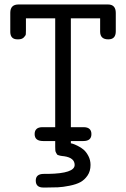

<svg xmlns="http://www.w3.org/2000/svg" viewBox="-20 -631 565 859"><path d="M26 -487V-574Q26 -611 63 -611H463Q498 -611 498 -573V-491Q498 -455 465 -455H464Q429 -455 428 -488V-549H297V-62H356Q389 -61 389 -31Q389 0 353 0H297V10Q301 11 306.5 12.5Q312 14 327.5 21.5Q343 29 354.5 39Q366 49 375.5 67Q385 85 385 107Q385 135 371.5 154.5Q358 174 339.5 184Q321 194 291 200Q261 206 239 207Q217 208 186 208H174Q140 208 140 177Q140 147 176 147H195Q314 145 314 107Q314 75 267 68Q266 68 258 67Q250 66 249 65.5Q248 65 242 63.5Q236 62 235 59.5Q234 57 231 52.5Q228 48 227.5 41.5Q227 35 227 26V0H173Q135 0 135 -31Q135 -61 168 -62H227V-549H96V-495Q96 -484 95.5 -478Q95 -472 86.5 -463.5Q78 -455 62 -455H58Q27 -455 26 -487Z"/></svg>

Font: CMU Typewriter Text
Style: Regular
Weight: 500
Monospace: yes
Version: Version 0.7.0